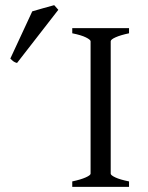

<svg xmlns="http://www.w3.org/2000/svg" viewBox="-20 -724 573 744"><path d="M260 0V-21Q293 -28 312 -36.5Q331 -45 331 -51V-564Q331 -570 313 -579Q295 -588 260 -595V-615H480V-595Q447 -588 428 -579.5Q409 -571 409 -564V-51Q409 -45 427 -36.5Q445 -28 480 -21V0ZM46 -480Q38 -482 33 -485.5Q28 -489 20 -497L105 -680Q121 -685 146.5 -692Q172 -699 190 -704L206 -686Z"/></svg>

Font: ChillKai
Style: Regular
Weight: 400
Designer: ChillType
Foundry: 寒蝉字型
Version: Version 2.000